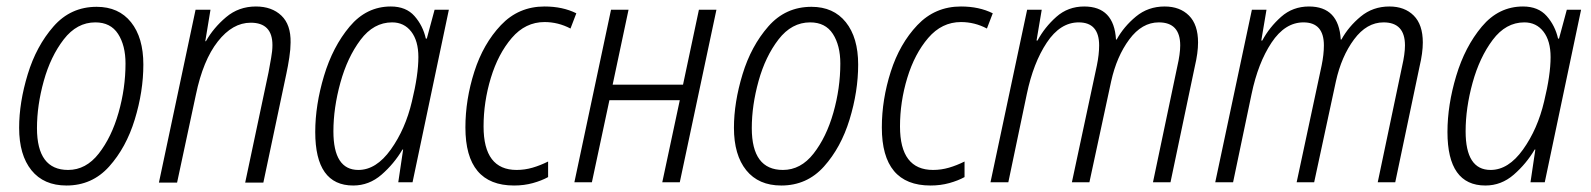

<svg xmlns="http://www.w3.org/2000/svg" viewBox="-20 -562 4907 592"><path d="M185 10Q264 10 316.5 -48.5Q369 -107 395.5 -193.5Q422 -280 422 -363Q422 -446 384 -493.5Q346 -541 278 -541Q198 -541 145 -480.5Q92 -420 65.5 -333Q39 -246 39 -168Q39 -84 77 -37Q115 10 185 10ZM190 -38Q94 -38 94 -167Q94 -237 115 -312.5Q136 -388 176.5 -440.5Q217 -493 274 -493Q321 -493 344 -457.5Q367 -422 367 -366Q367 -290 345.5 -214.5Q324 -139 284.5 -88.5Q245 -38 190 -38Z M470 1H526L584 -270Q606 -376 651.5 -434Q697 -492 753 -492Q820 -492 820 -423Q820 -405 816 -383.5Q812 -362 808 -339L736 1H792L863 -335Q868 -358 872 -384.5Q876 -411 876 -431Q877 -486 847.5 -514Q818 -542 769 -542Q716 -542 677 -509Q638 -476 615 -435H613L629 -532H583Z M1085 -38Q1008 -38 1008 -157Q1008 -229 1029.5 -307Q1051 -385 1091.5 -439Q1132 -493 1189 -493Q1226 -493 1248 -464.5Q1270 -436 1270 -386Q1270 -331 1250 -249Q1230 -164 1185 -101Q1140 -38 1085 -38ZM1069 10Q1118 10 1156.5 -23.5Q1195 -57 1221 -101H1223L1208 0H1252L1364 -532H1320L1296 -443H1293Q1284 -483 1258 -512.5Q1232 -542 1185 -542Q1110 -542 1058 -480Q1006 -418 979 -328Q952 -238 952 -155Q952 10 1069 10Z M1565 10Q1596 10 1623 2.5Q1650 -5 1670 -16V-64Q1646 -52 1622 -45Q1598 -38 1573 -38Q1471 -38 1471 -172Q1471 -248 1493.5 -322Q1516 -396 1558 -445Q1600 -494 1659 -494Q1701 -494 1739 -474L1757 -521Q1715 -542 1659 -542Q1579 -542 1524.5 -484.5Q1470 -427 1442.5 -341Q1415 -255 1415 -169Q1415 10 1565 10Z M1751 0 1864 -532H1918L1869 -301H2086L2135 -532H2189L2076 0H2022L2076 -253H1859L1805 0Z M2389 10Q2468 10 2520.5 -48.5Q2573 -107 2599.5 -193.5Q2626 -280 2626 -363Q2626 -446 2588 -493.5Q2550 -541 2482 -541Q2402 -541 2349 -480.5Q2296 -420 2269.5 -333Q2243 -246 2243 -168Q2243 -84 2281 -37Q2319 10 2389 10ZM2394 -38Q2298 -38 2298 -167Q2298 -237 2319 -312.5Q2340 -388 2380.5 -440.5Q2421 -493 2478 -493Q2525 -493 2548 -457.5Q2571 -422 2571 -366Q2571 -290 2549.5 -214.5Q2528 -139 2488.5 -88.5Q2449 -38 2394 -38Z M2849 10Q2880 10 2907 2.5Q2934 -5 2954 -16V-64Q2930 -52 2906 -45Q2882 -38 2857 -38Q2755 -38 2755 -172Q2755 -248 2777.5 -322Q2800 -396 2842 -445Q2884 -494 2943 -494Q2985 -494 3023 -474L3041 -521Q2999 -542 2943 -542Q2863 -542 2808.5 -484.5Q2754 -427 2726.5 -341Q2699 -255 2699 -169Q2699 10 2849 10Z M3034 0H3089L3146 -272Q3166 -368 3207.5 -430.5Q3249 -493 3306 -493Q3369 -493 3369 -422Q3369 -394 3362 -360L3285 0H3339L3406 -311Q3423 -388 3462 -440.5Q3501 -493 3553 -493Q3619 -493 3619 -422Q3619 -396 3610 -357L3535 0H3589L3664 -357Q3674 -399 3674 -431Q3674 -486 3646 -514Q3618 -542 3571 -542Q3520 -542 3482.5 -511Q3445 -480 3423 -440H3421Q3415 -542 3323 -542Q3273 -542 3237 -510Q3201 -478 3179 -437H3176L3192 -532H3147Z M3727 0H3782L3839 -272Q3859 -368 3900.5 -430.5Q3942 -493 3999 -493Q4062 -493 4062 -422Q4062 -394 4055 -360L3978 0H4032L4099 -311Q4116 -388 4155 -440.5Q4194 -493 4246 -493Q4312 -493 4312 -422Q4312 -396 4303 -357L4228 0H4282L4357 -357Q4367 -399 4367 -431Q4367 -486 4339 -514Q4311 -542 4264 -542Q4213 -542 4175.5 -511Q4138 -480 4116 -440H4114Q4108 -542 4016 -542Q3966 -542 3930 -510Q3894 -478 3872 -437H3869L3885 -532H3840Z M4576 -38Q4499 -38 4499 -157Q4499 -229 4520.5 -307Q4542 -385 4582.5 -439Q4623 -493 4680 -493Q4717 -493 4739 -464.5Q4761 -436 4761 -386Q4761 -331 4741 -249Q4721 -164 4676 -101Q4631 -38 4576 -38ZM4560 10Q4609 10 4647.5 -23.5Q4686 -57 4712 -101H4714L4699 0H4743L4855 -532H4811L4787 -443H4784Q4775 -483 4749 -512.5Q4723 -542 4676 -542Q4601 -542 4549 -480Q4497 -418 4470 -328Q4443 -238 4443 -155Q4443 10 4560 10Z"/></svg>

Font: Noto Sans Display SemiCondensed Light
Style: Italic
Weight: 300
Width: 4
Italic angle: -12°
Designer: Monotype Design Team
Foundry: Monotype Imaging Inc.
Version: Version 1.900